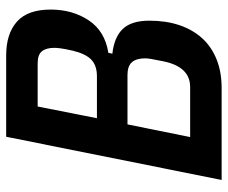

<svg xmlns="http://www.w3.org/2000/svg" viewBox="-78 -660 738 622"><g transform="rotate(-90 291.0 -349.0)"><path d="M159 -698H422Q493 -698 532 -663Q571 -628 571 -554Q571 -483 536 -430.5Q501 -378 431 -367L428 -354Q482 -348 508.5 -320Q535 -292 535 -234Q535 -180 520.5 -137Q506 -94 478.5 -63.5Q451 -33 410 -16.5Q369 0 317 0H19ZM320 -102Q385 -102 403 -187Q409 -216 411 -228.5Q413 -241 413 -248Q413 -276 400.5 -290.5Q388 -305 359 -305H199L158 -102ZM355 -404Q390 -404 409 -422.5Q428 -441 438 -483Q444 -510 445.5 -522.5Q447 -535 447 -542Q447 -568 436 -582Q425 -596 397 -596H257L219 -404Z"/></g></svg>

Font: IBM Plex Sans Cond SmBld
Style: Italic
Weight: 600
Width: 3
Italic angle: -11°
Designer: Mike Abbink, Paul van der Laan, Pieter van Rosmalen
Foundry: Bold Monday
Version: Version 1.3